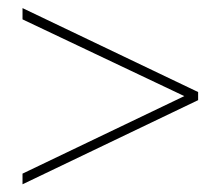

<svg xmlns="http://www.w3.org/2000/svg" viewBox="-20 -468 552 486"><path d="M456.5 -220 37 -419V-447.5L481.5 -235V-214.5L37 -1.5V-28.5L456.5 -229.5Z"/></svg>

Font: Newsreader 16pt 16pt ExtraLight
Style: Regular
Weight: 250
Version: Version 1.003